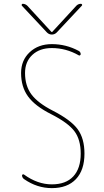

<svg xmlns="http://www.w3.org/2000/svg" viewBox="-20 -970 540 1000"><path d="M224.6 -800.8 93.8 -940.4Q91.8 -943.4 93.3 -946.8Q94.7 -950.2 98.6 -950.2Q111.3 -950.2 122.1 -940.4L248 -803.7H250H252L377.9 -940.4Q387.7 -950.2 401.4 -950.2Q405.3 -950.2 407.2 -946.8Q409.2 -943.4 406.2 -940.4L275.4 -800.8Q264.6 -790 250 -790Q235.4 -790 224.6 -800.8ZM245.1 -376Q162.1 -418 126 -467.8Q89.8 -517.6 89.8 -589.8Q89.8 -656.2 134.8 -698.2Q179.7 -740.2 250 -740.2Q324.2 -740.2 389.6 -705.1Q399.4 -700.2 400.4 -688.5Q400.4 -684.6 397 -682.1Q393.6 -679.7 390.6 -681.6Q324.2 -719.7 250 -719.7Q186.5 -719.7 148.4 -684.1Q110.4 -648.4 110.4 -589.8Q110.4 -523.4 143.6 -478.5Q176.8 -433.6 254.9 -393.6Q348.6 -345.7 384.3 -297.4Q419.9 -249 419.9 -169.9Q419.9 -84 375.5 -37.1Q331.1 9.8 250 9.8Q172.9 9.8 105.5 -37.1Q95.7 -43.9 94.7 -55.7Q94.7 -59.6 98.1 -61.5Q101.6 -63.5 105.5 -60.5Q175.8 -9.8 250 -9.8Q323.2 -9.8 361.8 -51.3Q400.4 -92.8 400.4 -169.9Q400.4 -243.2 367.2 -287.1Q334 -331.1 245.1 -376Z"/></svg>

Font: Rounded-X Mgen+ 1m thin
Style: Regular
Weight: 100
Designer: [Source Han Sans]
Ryoko NISHIZUKA  (kana & ideographs); Paul D. Hunt (Latin, Greek & Cyrillic); Wenlong ZHANG  (bopomofo
Version: Version 1.059.20150602